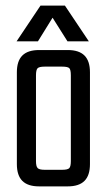

<svg xmlns="http://www.w3.org/2000/svg" viewBox="-20 -663 380 683"><path d="M232 -141V-395Q232 -415 226.5 -420.5Q221 -426 201 -426H167V-485H221Q261 -485 280.5 -465.5Q300 -446 300 -406V-141ZM232 -90V-191H300V-79Q300 -39 280.5 -19.5Q261 0 221 0H160V-59H201Q221 -59 226.5 -65Q232 -71 232 -90ZM108 -395V-140H40V-406Q40 -446 59.5 -465.5Q79 -485 119 -485H173V-426H139Q120 -426 114 -420.5Q108 -415 108 -395ZM108 -199V-90Q108 -71 114 -65Q120 -59 139 -59H170V0H119Q79 0 59.5 -19.5Q40 -39 40 -79V-199ZM39 -516 124 -643H211L296 -516H220L167 -600L115 -516Z"/></svg>

Font: Teko Variable Light
Style: Regular
Weight: 300
Designer: Manushi Parikh, Jonny Pinhorn
Foundry: Indian Type Foundry
Version: Version 3.000